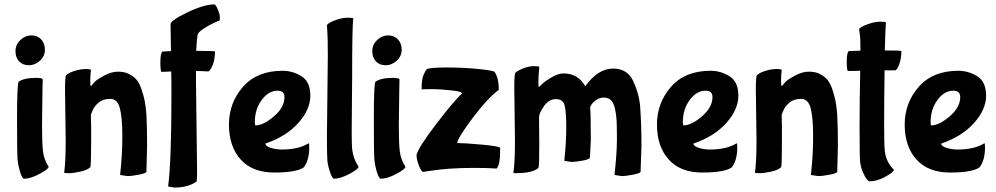

<svg xmlns="http://www.w3.org/2000/svg" viewBox="-20 -757 4503 868"><path d="M121.5 -597Q149 -597 166 -579Q183 -561 183 -532Q183 -503 160.5 -482.5Q138 -462 110.5 -462Q83 -462 66.5 -479.5Q50 -497 50 -526Q50 -555 72 -576Q94 -597 121.5 -597ZM172 -348 170 -186Q170 -108 174.5 -71.5Q179 -35 200 -3Q200 7 159 29Q118 51 89 51Q80 51 71 21Q62 -9 59.5 -36Q57 -63 57 -218Q57 -373 64 -387Q87 -405 145 -405Q168 -405 173 -399Z M391 -225 392 -188V-112Q392 -5 388 -1Q375 12 343 19Q311 26 290.5 26Q270 26 270 23Q277 -22 277 -125L274 -350Q274 -412 279 -417Q290 -428 317 -436.5Q344 -445 367.5 -445Q391 -445 391 -440Q388 -416 388 -392Q388 -368 391 -368L394 -370Q399 -377 409 -387.5Q419 -398 451.5 -415.5Q484 -433 513.5 -433Q543 -433 563.5 -422.5Q584 -412 597 -397Q610 -382 619.5 -354Q629 -326 634 -302Q639 -278 642 -238Q645 -183 645 -98L642 19Q642 26 609 32.5Q576 39 556 39L523 34Q533 -56 533 -140.5Q533 -225 522 -267.5Q511 -310 478 -310Q445 -310 424.5 -292Q404 -274 398 -256L391 -239Z M866 -386 871 14Q871 53 869 63Q831 91 768 91L740 86Q755 -25 755 -324Q755 -399 754 -434L710 -432Q705 -437 705 -476Q705 -515 714 -524Q732 -525 753 -526L751 -647Q749 -663 825 -700Q901 -737 949 -737Q955 -737 964.5 -714.5Q974 -692 974 -679.5Q974 -667 973 -664Q970 -664 947 -653.5Q924 -643 899 -626.5Q874 -610 873 -598Q869 -572 867 -527H871Q952 -527 952 -524Q952 -477 933 -446Q926 -434 921 -434Q889 -436 866 -436Z M1266 -318Q1266 -347 1235 -347Q1194 -347 1163 -305Q1132 -263 1132 -204Q1132 -190 1136 -190Q1172 -191 1219 -231.5Q1266 -272 1266 -318ZM1353 0Q1319 23 1220 23Q1121 23 1068 -36Q1015 -95 1015 -193.5Q1015 -292 1078.5 -364.5Q1142 -437 1257 -437Q1304 -437 1343.5 -412Q1383 -387 1383 -324.5Q1383 -262 1328.5 -201Q1274 -140 1180 -108Q1180 -96 1204.5 -88.5Q1229 -81 1253 -81Q1329 -81 1373 -108Q1374 -109 1376 -109Q1378 -109 1378 -90Q1378 -32 1353 0Z M1458 -142 1462 -504Q1462 -583 1460 -611Q1458 -639 1458 -641Q1458 -651 1491.5 -664Q1525 -677 1551 -677Q1577 -677 1577 -673Q1572 -636 1572 -413L1570 -168Q1570 -99 1572 -83Q1577 -39 1601 -3Q1601 7 1560 29Q1519 51 1490 51Q1482 51 1472 21Q1462 -9 1460 -31Q1458 -53 1458 -142Z M1734.5 -597Q1762 -597 1779 -579Q1796 -561 1796 -532Q1796 -503 1773.5 -482.5Q1751 -462 1723.5 -462Q1696 -462 1679.5 -479.5Q1663 -497 1663 -526Q1663 -555 1685 -576Q1707 -597 1734.5 -597ZM1785 -348 1783 -186Q1783 -108 1787.5 -71.5Q1792 -35 1813 -3Q1813 7 1772 29Q1731 51 1702 51Q1693 51 1684 21Q1675 -9 1672.5 -36Q1670 -63 1670 -218Q1670 -373 1677 -387Q1700 -405 1758 -405Q1781 -405 1786 -399Z M2225 5Q2187 2 2123 2Q2005 2 1921 16L1893 20Q1885 20 1874 -8Q1863 -36 1863 -57Q1873 -93 1951 -195Q2029 -297 2067 -333Q2076 -342 2024 -348Q1972 -354 1933.5 -354Q1895 -354 1886 -353Q1886 -400 1895.5 -420Q1905 -440 1908 -443Q1917 -452 1996.5 -452Q2076 -452 2143 -445Q2210 -438 2216 -432Q2235 -404 2235 -351Q2183 -312 2115 -221Q2047 -130 2047 -110Q2086 -110 2160.5 -103Q2235 -96 2241 -89V-78Q2241 -11 2225 5Z M2308 -124 2305 -359Q2305 -423 2310 -428Q2322 -439 2347 -448.5Q2372 -458 2395 -458Q2418 -458 2418 -454Q2414 -410 2414 -387Q2414 -364 2416 -364Q2418 -364 2422 -368.5Q2426 -373 2436.5 -382.5Q2447 -392 2475.5 -408.5Q2504 -425 2528 -425Q2593 -425 2626 -367Q2683 -447 2752 -447Q2814 -447 2841 -394Q2869 -335 2874 -276Q2880 -190 2880 -98L2876 19Q2876 26 2843 32.5Q2810 39 2790 39L2758 34Q2769 -65 2769 -126Q2769 -187 2767.5 -213.5Q2766 -240 2760 -266.5Q2754 -293 2741.5 -304.5Q2729 -316 2710 -316Q2691 -316 2676 -305.5Q2661 -295 2654.5 -285Q2648 -275 2648 -272Q2651 -240 2651 -124L2647 -45Q2647 -37 2615 -31Q2583 -25 2563 -25L2531 -30Q2540 -111 2540 -181.5Q2540 -252 2532.5 -280.5Q2525 -309 2493 -309Q2461 -309 2439 -277Q2417 -245 2417 -228V-207L2418 -101Q2418 -3 2414 2Q2389 26 2309 26Q2301 26 2301 23Q2308 -20 2308 -124Z M3201 -318Q3201 -347 3170 -347Q3129 -347 3098 -305Q3067 -263 3067 -204Q3067 -190 3071 -190Q3107 -191 3154 -231.5Q3201 -272 3201 -318ZM3288 0Q3254 23 3155 23Q3056 23 3003 -36Q2950 -95 2950 -193.5Q2950 -292 3013.5 -364.5Q3077 -437 3192 -437Q3239 -437 3278.5 -412Q3318 -387 3318 -324.5Q3318 -262 3263.5 -201Q3209 -140 3115 -108Q3115 -96 3139.5 -88.5Q3164 -81 3188 -81Q3264 -81 3308 -108Q3309 -109 3311 -109Q3313 -109 3313 -90Q3313 -32 3288 0Z M3514 -225 3515 -188V-112Q3515 -5 3511 -1Q3498 12 3466 19Q3434 26 3413.5 26Q3393 26 3393 23Q3400 -22 3400 -125L3397 -350Q3397 -412 3402 -417Q3413 -428 3440 -436.5Q3467 -445 3490.5 -445Q3514 -445 3514 -440Q3511 -416 3511 -392Q3511 -368 3514 -368L3517 -370Q3522 -377 3532 -387.5Q3542 -398 3574.5 -415.5Q3607 -433 3636.5 -433Q3666 -433 3686.5 -422.5Q3707 -412 3720 -397Q3733 -382 3742.5 -354Q3752 -326 3757 -302Q3762 -278 3765 -238Q3768 -183 3768 -98L3765 19Q3765 26 3732 32.5Q3699 39 3679 39L3646 34Q3656 -56 3656 -140.5Q3656 -225 3645 -267.5Q3634 -310 3601 -310Q3568 -310 3547.5 -292Q3527 -274 3521 -256L3514 -239Z M3985 -655Q3983 -632 3980 -529Q4055 -529 4055 -526Q4055 -492 4045 -465.5Q4035 -439 4026 -439H3979Q3977 -291 3977 -198.5Q3977 -106 3980 -75Q3986 -23 4021 10Q4021 21 3982.5 42Q3944 63 3910 63Q3907 63 3898.5 53Q3890 43 3880.5 20Q3871 -3 3868.5 -25Q3866 -47 3866 -182Q3866 -317 3869 -437L3813 -436Q3808 -441 3808 -479.5Q3808 -518 3817 -526Q3839 -527 3870 -528Q3870 -586 3867 -603Q3864 -620 3864 -623Q3864 -633 3898.5 -646Q3933 -659 3959 -659Q3985 -659 3985 -655Z M4321 -318Q4321 -347 4290 -347Q4249 -347 4218 -305Q4187 -263 4187 -204Q4187 -190 4191 -190Q4227 -191 4274 -231.5Q4321 -272 4321 -318ZM4408 0Q4374 23 4275 23Q4176 23 4123 -36Q4070 -95 4070 -193.5Q4070 -292 4133.5 -364.5Q4197 -437 4312 -437Q4359 -437 4398.5 -412Q4438 -387 4438 -324.5Q4438 -262 4383.5 -201Q4329 -140 4235 -108Q4235 -96 4259.5 -88.5Q4284 -81 4308 -81Q4384 -81 4428 -108Q4429 -109 4431 -109Q4433 -109 4433 -90Q4433 -32 4408 0Z"/></svg>

Font: Bubblegum Sans
Style: Regular
Weight: 400
Designer: Angel Koziupa and Alejandro Paul
Foundry: Angel Koziupa and Alejandro Paul
Version: Version 1.001